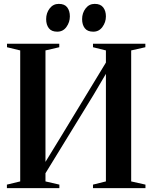

<svg xmlns="http://www.w3.org/2000/svg" viewBox="-20 -968 784 988"><path d="M15.5 0V-18L84 -34.5V-708.5L16 -725V-743H285V-725L214 -708.5V-135L291.5 -261.5L525 -646V-708.5L458.5 -725V-743H728V-725L655 -708.5V-34.5L728.5 -18V0H458.5V-18L525 -34.5V-588L462 -481L214 -76.5V-34.5L285.5 -18V0ZM274 -805Q245 -805 231.2 -823Q217.5 -841 217.5 -869.5Q217.5 -901 235.5 -924.5Q253.5 -948 282 -948H283Q312.5 -948 326 -930Q339.5 -912 339.5 -883.5Q339.5 -854 322 -829.5Q304.5 -805 275 -805ZM459.5 -805Q430 -805 416.2 -823Q402.5 -841 402.5 -869.5Q402.5 -901 420.5 -924.5Q438.5 -948 467 -948H468Q497 -948 511 -930Q525 -912 525 -883.5Q525 -854 507.2 -829.5Q489.5 -805 460.5 -805Z"/></svg>

Font: Merriweather 144pt SemiBold
Style: Regular
Weight: 600
Version: Version 2.100